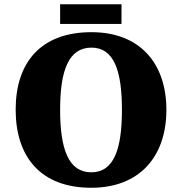

<svg xmlns="http://www.w3.org/2000/svg" viewBox="-20 -877 860 907"><path d="M554 -764V-857H264V-764ZM411 10C639 10 766 -137 766 -358C766 -580 639 -725 412 -725C171 -725 54 -580 54 -359C54 -137 171 10 411 10ZM411 -63C304 -63 264 -172 264 -358C264 -544 304 -652 412 -652C518 -652 556 -544 556 -358C556 -172 518 -63 411 -63Z"/></svg>

Font: UArctic Serif Black
Style: Regular
Weight: 900
Designer: Customization by Puisto advertising & original work Monotype Design Team
Foundry: Monotype Imaging Inc.
Version: Version 2.004